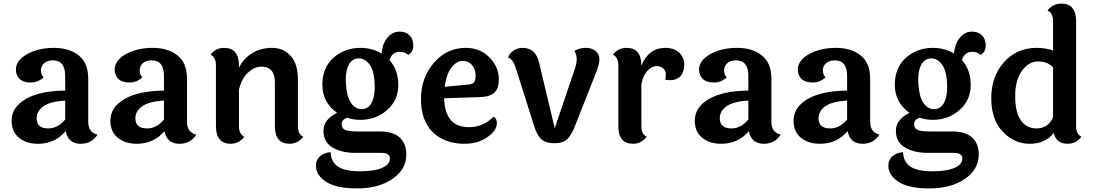

<svg xmlns="http://www.w3.org/2000/svg" viewBox="-20 -795 6123 1075"><path d="M185 -133Q185 -76 250 -76Q304 -76 345 -126V-232Q261 -227 223 -200Q185 -173 185 -133ZM474 -355V-113Q474 -54 526 -41Q493 10 432 10Q361 10 348 -61Q288 10 193 10Q127 10 86 -24Q45 -58 45 -119Q45 -194 123 -240Q201 -286 345 -288V-370Q345 -457 276 -457Q245 -457 227 -441Q209 -425 209 -401.5Q209 -378 224 -362Q193 -333 152 -333Q111 -333 90 -353Q69 -373 69 -405Q69 -457 132 -492Q195 -527 281.5 -527Q368 -527 421 -484.5Q474 -442 474 -355Z M738 -133Q738 -76 803 -76Q857 -76 898 -126V-232Q814 -227 776 -200Q738 -173 738 -133ZM1027 -355V-113Q1027 -54 1079 -41Q1046 10 985 10Q914 10 901 -61Q841 10 746 10Q680 10 639 -24Q598 -58 598 -119Q598 -194 676 -240Q754 -286 898 -288V-370Q898 -457 829 -457Q798 -457 780 -441Q762 -425 762 -401.5Q762 -378 777 -362Q746 -333 705 -333Q664 -333 643 -353Q622 -373 622 -405Q622 -457 685 -492Q748 -527 834.5 -527Q921 -527 974 -484.5Q1027 -442 1027 -355Z M1648 -350V-87Q1648 -44 1678 -29Q1647 10 1601 10Q1519 10 1519 -90V-334Q1519 -422 1443 -422Q1404 -422 1368 -388Q1332 -354 1318 -293V-87Q1318 -44 1348 -29Q1317 10 1271 10Q1189 10 1189 -90V-430Q1189 -474 1159 -489Q1188 -527 1235 -527Q1318 -527 1318 -427V-416Q1344 -468 1392 -497.5Q1440 -527 1503.5 -527Q1567 -527 1607.5 -482Q1648 -437 1648 -350Z M2078 -304Q2078 -391 2052 -429.5Q2026 -468 1990 -468Q1954 -468 1935 -436Q1916 -404 1916 -352Q1916 -340 1917 -326Q1921 -254 1945 -219Q1969 -184 2004.5 -184Q2040 -184 2059 -216.5Q2078 -249 2078 -304ZM2116 61H1969Q1894 61 1842.5 31Q1791 1 1791 -62.5Q1791 -126 1867 -163Q1785 -222 1785 -319.5Q1785 -417 1847.5 -472Q1910 -527 1998 -527Q2064 -527 2117 -495Q2121 -552 2150 -585Q2179 -618 2216 -618Q2253 -618 2273.5 -597Q2294 -576 2294 -540Q2294 -504 2266 -488Q2244 -505 2220 -505Q2174 -505 2161 -458Q2210 -404 2210 -319Q2210 -234 2147.5 -179Q2085 -124 1998 -124Q1958 -124 1924 -136Q1893 -125 1893 -100.5Q1893 -76 1913 -67.5Q1933 -59 1979 -59H2107Q2181 -59 2218 -25Q2255 9 2255 70Q2255 153 2177.5 206.5Q2100 260 1980.5 260Q1861 260 1805 222.5Q1749 185 1749 134Q1749 99 1773 79Q1797 59 1831 57Q1833 111 1872 137.5Q1911 164 1994.5 164Q2078 164 2120.5 144.5Q2163 125 2163 93Q2163 61 2116 61Z M2470 -309 2605 -322Q2625 -324 2634 -334Q2643 -344 2643 -374Q2643 -404 2624 -429Q2605 -454 2570.5 -454Q2536 -454 2507.5 -416.5Q2479 -379 2470 -309ZM2605 -83Q2687 -83 2743 -142Q2762 -132 2762 -106Q2762 -64 2708.5 -27Q2655 10 2582 10Q2469 10 2403 -55Q2337 -120 2337 -240Q2337 -360 2409.5 -443.5Q2482 -527 2587 -527Q2668 -527 2720.5 -473.5Q2773 -420 2773 -351Q2773 -299 2747 -275.5Q2721 -252 2660 -251L2467 -245Q2471 -83 2605 -83Z M3199 -411Q3209 -440 3209 -465Q3209 -490 3196 -510Q3225 -527 3260 -527Q3295 -527 3315.5 -509Q3336 -491 3336 -463.5Q3336 -436 3321 -398L3201 -94Q3180 -38 3155.5 -15.5Q3131 7 3084 7Q3037 7 3012 -14.5Q2987 -36 2969 -94L2867 -417Q2852 -462 2825 -474Q2833 -498 2856 -512.5Q2879 -527 2906 -527Q2981 -527 2999 -441L3086 -77Z M3442 -90V-430Q3442 -474 3412 -489Q3441 -527 3488 -527Q3571 -527 3571 -428Q3612 -527 3706 -527Q3753 -527 3782 -501Q3811 -475 3811 -433.5Q3811 -392 3790 -369Q3769 -346 3730 -346Q3723 -346 3705 -348Q3708 -363 3708 -380Q3708 -397 3694 -411Q3680 -425 3655.5 -425Q3631 -425 3606.5 -400.5Q3582 -376 3571 -324V-87Q3571 -44 3601 -29Q3570 10 3524 10Q3442 10 3442 -90Z M4010 -133Q4010 -76 4075 -76Q4129 -76 4170 -126V-232Q4086 -227 4048 -200Q4010 -173 4010 -133ZM4299 -355V-113Q4299 -54 4351 -41Q4318 10 4257 10Q4186 10 4173 -61Q4113 10 4018 10Q3952 10 3911 -24Q3870 -58 3870 -119Q3870 -194 3948 -240Q4026 -286 4170 -288V-370Q4170 -457 4101 -457Q4070 -457 4052 -441Q4034 -425 4034 -401.5Q4034 -378 4049 -362Q4018 -333 3977 -333Q3936 -333 3915 -353Q3894 -373 3894 -405Q3894 -457 3957 -492Q4020 -527 4106.5 -527Q4193 -527 4246 -484.5Q4299 -442 4299 -355Z M4563 -133Q4563 -76 4628 -76Q4682 -76 4723 -126V-232Q4639 -227 4601 -200Q4563 -173 4563 -133ZM4852 -355V-113Q4852 -54 4904 -41Q4871 10 4810 10Q4739 10 4726 -61Q4666 10 4571 10Q4505 10 4464 -24Q4423 -58 4423 -119Q4423 -194 4501 -240Q4579 -286 4723 -288V-370Q4723 -457 4654 -457Q4623 -457 4605 -441Q4587 -425 4587 -401.5Q4587 -378 4602 -362Q4571 -333 4530 -333Q4489 -333 4468 -353Q4447 -373 4447 -405Q4447 -457 4510 -492Q4573 -527 4659.5 -527Q4746 -527 4799 -484.5Q4852 -442 4852 -355Z M5283 -304Q5283 -391 5257 -429.5Q5231 -468 5195 -468Q5159 -468 5140 -436Q5121 -404 5121 -352Q5121 -340 5122 -326Q5126 -254 5150 -219Q5174 -184 5209.5 -184Q5245 -184 5264 -216.5Q5283 -249 5283 -304ZM5321 61H5174Q5099 61 5047.5 31Q4996 1 4996 -62.5Q4996 -126 5072 -163Q4990 -222 4990 -319.5Q4990 -417 5052.5 -472Q5115 -527 5203 -527Q5269 -527 5322 -495Q5326 -552 5355 -585Q5384 -618 5421 -618Q5458 -618 5478.5 -597Q5499 -576 5499 -540Q5499 -504 5471 -488Q5449 -505 5425 -505Q5379 -505 5366 -458Q5415 -404 5415 -319Q5415 -234 5352.5 -179Q5290 -124 5203 -124Q5163 -124 5129 -136Q5098 -125 5098 -100.5Q5098 -76 5118 -67.5Q5138 -59 5184 -59H5312Q5386 -59 5423 -25Q5460 9 5460 70Q5460 153 5382.5 206.5Q5305 260 5185.5 260Q5066 260 5010 222.5Q4954 185 4954 134Q4954 99 4978 79Q5002 59 5036 57Q5038 111 5077 137.5Q5116 164 5199.5 164Q5283 164 5325.5 144.5Q5368 125 5368 93Q5368 61 5321 61Z M5876 -418Q5845 -451 5792.5 -451Q5740 -451 5702 -399Q5664 -347 5664 -256.5Q5664 -166 5696 -121Q5728 -76 5783 -76Q5850 -76 5876 -139ZM6005 -675V-87Q6005 -44 6035 -29Q6004 10 5958 10Q5893 10 5880 -51Q5833 10 5745.5 10Q5658 10 5594 -58Q5530 -126 5530 -246Q5530 -366 5601 -446.5Q5672 -527 5785 -527Q5835 -527 5876 -512V-678Q5876 -721 5845 -737Q5876 -775 5922 -775Q6005 -775 6005 -675Z"/></svg>

Font: Laila SemiBold
Style: Regular
Weight: 600
Designer: Hitesh Malaviya
Foundry: Indian Type Foundry
Version: Version 1.302;PS 1.0;hotconv 1.0.78;makeotf.lib2.5.61930; tt